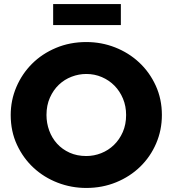

<svg xmlns="http://www.w3.org/2000/svg" viewBox="-20 -919 854 950"><path d="M33 0ZM781 -350Q781 -275 752.5 -209Q724 -143 673.5 -94Q623 -45 554.5 -17Q486 11 407 11Q333 11 265.5 -15Q198 -41 146.5 -88.5Q95 -136 64 -202.5Q33 -269 33 -350Q33 -423 61 -488.5Q89 -554 138.5 -603.5Q188 -653 257 -682Q326 -711 407 -711Q482 -711 549.5 -684.5Q617 -658 668.5 -610Q720 -562 750.5 -495.5Q781 -429 781 -350ZM604 -350Q604 -394 588.5 -431Q573 -468 546.5 -495Q520 -522 484 -537.5Q448 -553 407 -553Q370 -553 334.5 -539.5Q299 -526 271.5 -500Q244 -474 227 -436Q210 -398 210 -350Q210 -310 223.5 -273Q237 -236 262.5 -208Q288 -180 324.5 -163.5Q361 -147 407 -147Q445 -147 480.5 -161Q516 -175 543.5 -201.5Q571 -228 587.5 -265.5Q604 -303 604 -350ZM578 -899V-795H243V-899Z"/></svg>

Font: Rosa Sans Black
Style: Regular
Weight: 900
Designer: Pentagram / MCKL
Foundry: Pentagram / MCKL
Version: Version 1.005;September 16, 2019;FontCreator 11.5.0.2425 64-